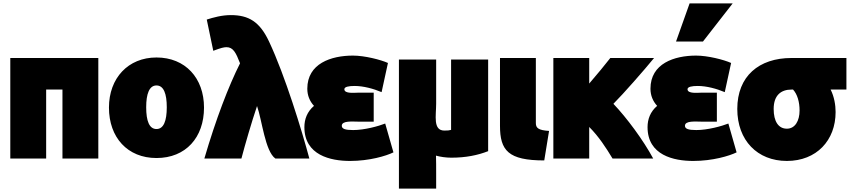

<svg xmlns="http://www.w3.org/2000/svg" viewBox="-20 -894 4953 1119"><path d="M249 30V-372H344V30H553V-556H40V30Z M892 27C1063 27 1169 -93 1169 -267C1169 -439 1060 -559 892 -559C727 -559 615 -439 615 -267C615 -93 723 27 892 27ZM892 -396C934 -396 952 -348 952 -269C952 -190 934 -142 892 -142C850 -142 832 -189 832 -269C832 -347 850 -396 892 -396Z M1171 30H1387C1409 -54 1446 -181 1478 -276C1507 -195 1525 -12 1585 30H1783C1739 -134 1642 -452 1548 -652C1494 -767 1430 -806 1325 -806C1273 -806 1223 -792 1185 -780L1223 -598C1245 -606 1261 -612 1273 -615C1285 -618 1293 -619 1300 -619C1339 -619 1355 -587 1379 -525C1312 -392 1238 -199 1171 30Z M1754 -153C1754 11 1907 44 2020 44C2133 44 2230 15 2273 -6L2225 -174C2187 -159 2105 -136 2038 -136C1992 -136 1972 -143 1972 -161C1972 -192 2035 -185 2069 -185H2158V-354H2071C2047 -354 1987 -346 1987 -374C1987 -388 2012 -393 2046 -393C2098 -393 2157 -377 2204 -357L2241 -527C2199 -546 2105 -570 2037 -570C1910 -570 1771 -524 1771 -377C1771 -338 1785 -304 1810 -277C1770 -243 1754 -199 1754 -153Z M2305 -547V205H2522V115C2522 77 2522 45 2521 13C2545 20 2579 25 2610 25C2694 25 2764 11 2825 -13V-547H2609V-137C2595 -134 2594 -133 2570 -133C2502 -133 2522 -221 2522 -290V-547Z M2894 -556V-161C2894 -17 2942 41 3152 41L3180 -131C3116 -135 3103 -149 3103 -177V-556Z M3205 -556V30H3414V-154C3470 -98 3512 -33 3550 30H3787C3728 -79 3633 -207 3555 -289C3614 -348 3734 -485 3792 -556H3537C3508 -519 3460 -460 3414 -407V-556Z M3754 -153C3754 11 3907 44 4020 44C4133 44 4230 15 4273 -6L4225 -174C4187 -159 4105 -136 4038 -136C3992 -136 3972 -143 3972 -161C3972 -192 4035 -185 4069 -185H4158V-354H4071C4047 -354 3987 -346 3987 -374C3987 -388 4012 -393 4046 -393C4098 -393 4157 -377 4204 -357L4241 -527C4199 -546 4105 -570 4037 -570C3910 -570 3771 -524 3771 -377C3771 -338 3785 -304 3810 -277C3770 -243 3754 -199 3754 -153ZM3920 -652H4077L4250 -874H3999Z M4566 44C4739 44 4850 -76 4850 -241C4850 -282 4842 -330 4821 -372H4913V-556H4593C4403 -556 4277 -450 4277 -259C4277 -76 4394 44 4566 44ZM4593 -372H4602C4627 -345 4640 -300 4640 -250C4640 -190 4614 -144 4566 -144C4517 -144 4489 -186 4489 -259C4489 -339 4532 -372 4593 -372Z"/></svg>

Font: Repo ExtraBlack
Style: Regular
Weight: 400
Designer: Stefan Peev
Foundry: Context Ltd
Version: Version 001.502